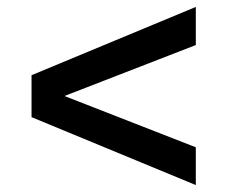

<svg xmlns="http://www.w3.org/2000/svg" viewBox="-20 -537 676 554"><path d="M545 -3 71 -199V-320L545 -517V-407L166 -260L545 -112Z"/></svg>

Font: Archivo Variable SemiBold
Style: Regular
Weight: 600
Designer: Hector Gatti
Foundry: Omnibus-Type
Version: Version 2.001